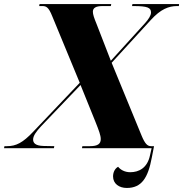

<svg xmlns="http://www.w3.org/2000/svg" viewBox="-59 -734 907 951"><path d="M-39 0H208L210 -10L157 -11C116 -12 105 -26 105 -43C105 -61 120 -82 144 -108L340 -313L414 -130C431 -87 440 -64 440 -45C440 -22 426 -10 386 -10H349L347 0H692L684 35C671 98 629 119 586 119C558 119 537 106 526 92C510 101 501 119 501 140C501 176 531 197 569 197C642 197 674 148 693 46L704 -10H689C671 -10 659 -22 642 -63L494 -423L688 -635C737 -689 777 -704 818 -704H827L828 -714H597L595 -704H602C672 -704 689 -696 689 -672C689 -657 676 -638 660 -620L490 -433L419 -616C407 -645 401 -663 401 -676C401 -694 415 -704 448 -704H490L492 -714H137L135 -704H149C169 -704 181 -701 200 -653L336 -324L106 -82C54 -27 21 -10 -25 -10H-37Z"/></svg>

Font: Noto Serif Display ExtraBold
Style: Italic
Weight: 800
Italic angle: -12°
Designer: Monotype Design Team
Foundry: Monotype Imaging Inc.
Version: Version 2.009